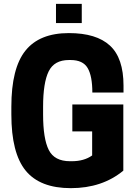

<svg xmlns="http://www.w3.org/2000/svg" viewBox="-20 -965 713 998"><path d="M348 13Q188 13 113.5 -78Q39 -169 39 -370V-410Q39 -610 112 -701.5Q185 -793 338 -793Q481 -793 551.5 -728Q622 -663 622 -520V-484H460Q460 -570 435.5 -611.5Q411 -653 347 -653H338Q262 -653 233 -594Q204 -535 204 -410V-370Q204 -244 233.5 -185.5Q263 -127 344 -127H353Q417 -127 459 -157V-282H356V-422H621V-78Q511 13 348 13ZM405 -945V-845H271V-945Z"/></svg>

Font: Cooper Hewitt
Style: Bold
Weight: 711
Designer: Village Type and Design LLC
Foundry: Cooper Hewitt Smithsonian Design Museum
Version: 1.000